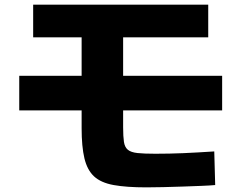

<svg xmlns="http://www.w3.org/2000/svg" viewBox="-20 -759 1040 828"><path d="M611 49Q525 49 470 39Q415 29 385.5 1.5Q356 -26 344 -76.5Q332 -127 332 -206V-598H123V-739H878V-598H511V-210Q511 -170 514.5 -147Q518 -124 531.5 -113Q545 -102 573 -99Q601 -96 650 -96Q712 -96 770 -98.5Q828 -101 904 -106L908 39Q887 41 850 42.5Q813 44 769.5 45.5Q726 47 684 48Q642 49 611 49ZM63 -283V-432H938V-283Z"/></svg>

Font: M PLUS 1 ExtraBold
Style: Regular
Weight: 800
Designer: Coji Morishita
Foundry: UNDERFOREST DESIGN
Version: Version 1.001